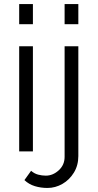

<svg xmlns="http://www.w3.org/2000/svg" viewBox="-20 -750 483 951"><path d="M75 -630V-730H143V-630ZM75 0V-521H143V0ZM300 -630V-730H368V-630ZM215 181Q182 181 152.5 172Q123 163 101 142L134 96Q150 110 169 115Q188 120 207 120Q242 120 271 93.5Q300 67 300 27V-521H368V23Q368 69 346 105Q324 141 289 161Q254 181 215 181Z"/></svg>

Font: Raleway
Style: Regular
Weight: 400
Designer: Matt McInerney, Pablo Impallari, Rodrigo Fuenzalida
Foundry: Matt McInerney, Pablo Impallari, Rodrigo Fuenzalida
Version: Version 4.101;RELEASE